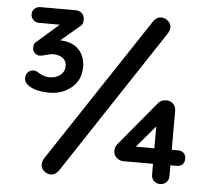

<svg xmlns="http://www.w3.org/2000/svg" viewBox="-51 -757 901 814"><g transform="rotate(5 399.5 -350.0)"><path d="M291 -464Q291 -408 251.5 -375.5Q212 -343 159 -343Q99 -343 68 -365Q50 -377 50 -396Q50 -411 59.5 -421Q69 -431 84 -431Q95 -431 105 -423Q129 -408 153 -408Q179 -408 198 -422.5Q217 -437 217 -462Q217 -483 201 -495Q185 -507 160 -507Q153 -507 145 -505Q137 -503 133 -502Q115 -496 102 -496Q91 -496 82 -505Q73 -514 73 -526Q73 -545 83 -552L177 -634H89Q74 -634 64 -644Q54 -654 54 -668Q54 -683 64 -692Q74 -701 89 -701H238Q255 -701 265.5 -691Q276 -681 276 -665V-662Q276 -645 266 -637L184 -568Q235 -567 263 -538.5Q291 -510 291 -464ZM152 -37Q152 -48 159 -62L570 -683Q584 -702 603 -702Q618 -702 631.5 -691Q645 -680 645 -663Q645 -651 637 -638L227 -17Q213 2 194 2Q179 2 165.5 -9Q152 -20 152 -37ZM756 -114Q756 -98 747 -89.5Q738 -81 722 -81H696V-35Q696 -19 685.5 -8.5Q675 2 659 2Q643 2 632.5 -8.5Q622 -19 622 -35V-81H497Q479 -81 466.5 -92.5Q454 -104 454 -122Q454 -137 463 -149L619 -337Q632 -354 655 -354Q673 -354 684.5 -342Q696 -330 696 -312V-147H722Q738 -147 747 -138.5Q756 -130 756 -114ZM543 -147H622V-240Z"/></g></svg>

Font: Quicksand Medium
Style: Regular
Weight: 500
Designer: Andrew Paglinawan
Foundry: Andrew Paglinawan
Version: Version 3.000